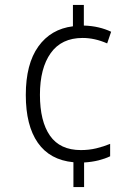

<svg xmlns="http://www.w3.org/2000/svg" viewBox="-20 -744 556 774"><path d="M318 -641Q350 -640 377.5 -633.5Q405 -627 428 -616L412 -569Q362 -591 313 -591Q228 -591 184.5 -530Q141 -469 141 -362Q141 -255 181.5 -197Q222 -139 306 -139Q339 -139 368 -146Q397 -153 424 -164V-114Q403 -104 377 -97.5Q351 -91 319 -89V10H276V-90Q181 -99 132.5 -168.5Q84 -238 84 -361Q84 -486 134.5 -556.5Q185 -627 274 -638V-724H318Z"/></svg>

Font: Noto Sans Lao UI SemCond Light
Style: Regular
Weight: 300
Width: 4
Designer: Monotype Design Team
Foundry: Monotype Imaging Inc.
Version: Version 2.000; ttfautohint (v1.8.4.7-5d5b)